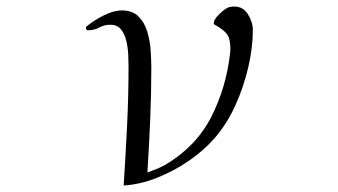

<svg xmlns="http://www.w3.org/2000/svg" viewBox="-20 -567 1040 590"><path d="M757 -475Q757 -420 742.5 -358.5Q728 -297 702 -240.5Q676 -184 639 -142Q607 -105 560.5 -73Q514 -41 462 -20.5Q410 0 360 3Q366 -89 370.5 -181Q375 -273 375 -364Q375 -379 374 -400Q373 -421 368 -442Q363 -463 351.5 -477Q340 -491 319 -491Q301 -491 285 -482.5Q269 -474 252 -474Q244 -474 244 -481Q244 -485 249 -488Q268 -504 298.5 -519.5Q329 -535 355 -535Q387 -535 405.5 -516.5Q424 -498 432.5 -470Q441 -442 443 -411.5Q445 -381 445 -358Q445 -278 441.5 -197.5Q438 -117 433 -37Q447 -42 460.5 -47.5Q474 -53 487 -60Q582 -116 628.5 -206.5Q675 -297 687 -403Q687 -406 687.5 -409.5Q688 -413 688 -416Q688 -448 677.5 -462Q667 -476 640 -491L637 -493Q637 -493 637 -494Q637 -495 637 -496Q637 -504 645.5 -514.5Q654 -525 665.5 -534Q677 -543 684 -545Q692 -547 700 -547Q727 -547 742 -523Q757 -499 757 -475Z"/></svg>

Font: Kaisei Opti
Style: Regular
Weight: 400
Designer: Font-Kai, 金井和夫
Foundry: KAZUO KANAI
Version: Version 5.003